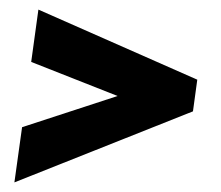

<svg xmlns="http://www.w3.org/2000/svg" viewBox="-20 -418 461 400"><path d="M225 -218 45 -289 60 -398 391 -252 382 -186 10 -38 26 -153Z"/></svg>

Font: Genos Thin Black
Style: Italic
Weight: 900
Italic angle: -8°
Version: Version 1.010